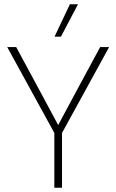

<svg xmlns="http://www.w3.org/2000/svg" viewBox="-20 -881 546 901"><path d="M492 -660 271 -257V0H235V-257L14 -660H56L178 -434L253 -294L328 -434L450 -660ZM308 -861H346L266 -709H236Z"/></svg>

Font: Kantumruy Pro ExtraLight
Style: Regular
Weight: 250
Version: Version 1.002